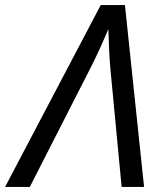

<svg xmlns="http://www.w3.org/2000/svg" viewBox="-74 -733 631 753"><path d="M-54 0 321 -713H416L491 0H403L360 -452Q356 -493 354 -537.5Q352 -582 351 -619Q335 -581 315.5 -538Q296 -495 271 -447L43 0Z"/></svg>

Font: Noto Sans Display
Style: Italic
Weight: 400
Italic angle: -12°
Designer: Monotype Design Team
Foundry: Monotype Imaging Inc.
Version: Version 2.003